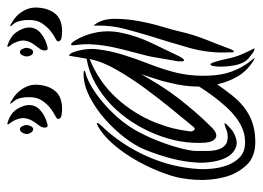

<svg xmlns="http://www.w3.org/2000/svg" viewBox="-114 -580 698 510"><g transform="rotate(-90 235.0 -325.0)"><path d="M403 -352Q395 -312 376 -272Q357 -232 340 -197Q339 -195 335.5 -190Q332 -185 330 -185Q327 -186 327 -191.5Q327 -197 327 -199Q328 -208 330.5 -220.5Q333 -233 335 -246.5Q337 -260 339.5 -272.5Q342 -285 345 -295Q354 -329 360 -353.5Q366 -378 369 -398Q372 -418 372.5 -436Q373 -454 370 -475Q369 -483 371 -485Q373 -486 376 -483Q379 -480 381 -477Q398 -450 404 -417.5Q410 -385 403 -352ZM427 -419Q440 -400 440 -369Q440 -338 434 -305.5Q428 -273 419 -243Q410 -213 406 -195Q398 -160 384 -125Q370 -90 360 -63Q359 -60 357 -56.5Q355 -53 353 -53Q351 -53 351 -57Q351 -61 351 -64Q348 -119 363 -171.5Q378 -224 395 -278Q405 -311 414 -345.5Q423 -380 422 -421Q422 -425 423 -425ZM333 -436Q272 -411 229.5 -364.5Q187 -318 164 -260Q154 -234 149 -213.5Q144 -193 141 -169Q140 -164 144 -159Q148 -154 152 -159Q170 -181 198 -215Q226 -249 254 -287Q282 -325 304.5 -364Q327 -403 333 -436ZM266 -97Q251 -76 237 -58Q223 -40 206 -26.5Q189 -13 168 -5Q147 3 120 4Q75 6 51.5 -19Q28 -44 19 -80Q10 -116 12.5 -154.5Q15 -193 23 -218Q34 -253 49.5 -284.5Q65 -316 82.5 -341.5Q100 -367 118.5 -385.5Q137 -404 155 -414Q156 -414 159.5 -416Q163 -418 163 -415Q164 -415 162 -412Q160 -409 158 -407Q106 -353 75.5 -285Q45 -217 41 -145Q40 -127 42.5 -106Q45 -85 52.5 -66.5Q60 -48 74 -35.5Q88 -23 112 -23Q131 -23 147 -29.5Q163 -36 177 -46.5Q191 -57 202.5 -69.5Q214 -82 223 -93Q243 -118 260 -145Q260 -165 262.5 -184Q265 -203 270 -222Q273 -236 275.5 -244.5Q278 -253 280.5 -260.5Q283 -268 285.5 -276.5Q288 -285 293 -299Q277 -271 261.5 -246.5Q246 -222 228.5 -199.5Q211 -177 192.5 -155.5Q174 -134 152 -112Q135 -95 124 -101Q113 -107 111 -129Q109 -163 114.5 -195Q120 -227 134 -262Q147 -294 166.5 -324Q186 -354 211.5 -378.5Q237 -403 268 -420.5Q299 -438 334 -444Q336 -455 337.5 -463Q339 -471 340 -479Q342 -490 342 -490Q344 -491 346.5 -488Q349 -485 351 -480Q363 -447 359 -414Q355 -381 344.5 -347Q334 -313 320 -277.5Q306 -242 297 -206Q285 -155 290.5 -100.5Q296 -46 333 -2Q336 2 336 2Q335 3 330 0Q301 -18 286.5 -43.5Q272 -69 266 -97ZM301 -451Q303 -449 300.5 -448Q298 -447 290 -445Q277 -441 258.5 -430Q240 -419 219.5 -402Q199 -385 179 -362.5Q159 -340 144 -314Q129 -287 118.5 -261Q108 -235 101.5 -213.5Q95 -192 92 -176.5Q89 -161 89 -155Q89 -140 89 -123.5Q89 -107 93 -94Q97 -81 107 -74Q117 -67 137 -70Q138 -70 142 -71.5Q146 -73 150 -74.5Q154 -76 157.5 -77Q161 -78 162 -78Q163 -76 160.5 -73Q158 -70 154 -66.5Q150 -63 146.5 -60Q143 -57 142 -56Q117 -41 100 -47Q83 -53 73.5 -69.5Q64 -86 60.5 -108.5Q57 -131 58 -149Q60 -184 69 -218.5Q78 -253 92 -288Q103 -315 125 -343.5Q147 -372 174.5 -396Q202 -420 232 -435.5Q262 -451 290 -452Q300 -452 301 -451ZM360 -2Q362 1 361 2Q358 2 353 0Q350 -2 337 -12Q324 -22 318 -44Q316 -52 314.5 -64.5Q313 -77 313 -88Q313 -99 314.5 -107Q316 -115 319 -115Q322 -115 325.5 -103Q329 -91 330 -88Q333 -74 335.5 -63.5Q338 -53 341 -44Q345 -33 351.5 -19Q358 -5 360 -2ZM200 -509Q195 -509 184.5 -510.5Q174 -512 174 -520Q174 -523 183 -527.5Q192 -532 203 -540.5Q214 -549 223 -562.5Q232 -576 232 -597Q232 -623 222 -636Q220 -639 217 -642.5Q214 -646 215 -647Q217 -647 219.5 -645.5Q222 -644 223 -643Q243 -632 254 -614.5Q265 -597 265 -581Q265 -549 249.5 -529Q234 -509 200 -509ZM163 -549Q151 -544 151 -555Q151 -563 157 -570.5Q163 -578 168.5 -587Q174 -596 176 -607.5Q178 -619 170 -636Q168 -641 163 -647Q158 -653 160 -654Q162 -655 168.5 -652.5Q175 -650 177 -649Q194 -641 202.5 -625Q211 -609 211 -597Q211 -578 195.5 -565.5Q180 -553 163 -549ZM134 -603Q134 -608 137.5 -614.5Q141 -621 147 -621Q152 -621 155 -614.5Q158 -608 158 -603Q158 -599 155 -592.5Q152 -586 147 -586Q141 -586 137.5 -592Q134 -598 134 -603ZM406 -509Q401 -509 390.5 -510.5Q380 -512 380 -520Q380 -523 389 -527.5Q398 -532 408.5 -540.5Q419 -549 428 -562.5Q437 -576 437 -597Q437 -622 428 -636Q426 -639 422.5 -642.5Q419 -646 421 -647Q422 -647 425 -645.5Q428 -644 429 -643Q449 -632 459.5 -614.5Q470 -597 470 -581Q470 -549 455 -529Q440 -509 406 -509ZM369 -549Q364 -547 360 -547.5Q356 -548 356 -555Q356 -563 362 -570.5Q368 -578 374 -587Q380 -596 382 -607.5Q384 -619 376 -636Q374 -641 369 -647Q364 -653 366 -654Q368 -655 374 -652.5Q380 -650 382 -649Q399 -641 408 -625Q417 -609 417 -597Q417 -578 401.5 -565.5Q386 -553 369 -549ZM340 -603Q340 -608 343 -614.5Q346 -621 352 -621Q357 -621 360 -614.5Q363 -608 363 -603Q363 -599 360 -592.5Q357 -586 352 -586Q346 -586 343 -592Q340 -598 340 -603Z"/></g></svg>

Font: Akronim
Style: Regular
Weight: 400
Designer: Grzegorz Klimczewski
Foundry: Fonty.PL
Version: Version 1.002